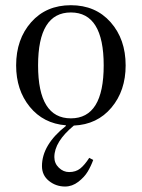

<svg xmlns="http://www.w3.org/2000/svg" viewBox="-20 -467 536 726"><path d="M41 -219.7Q41 -318.8 97.9 -383.1Q154.8 -447.3 248 -447.3Q341.3 -447.3 398.2 -383.1Q455.1 -318.8 455.1 -219.7Q455.1 -124 401.4 -60.1Q347.7 3.9 259.3 7.8Q185.5 68.8 185.5 127Q185.5 150.9 202.6 167.2Q219.7 183.6 241.2 183.6Q266.6 183.6 283.4 170.2Q300.3 156.7 317.4 129.9L332.5 137.7Q324.2 160.6 311.8 181.6Q299.3 202.6 276.1 220.5Q252.9 238.3 226.1 238.3Q191.4 238.3 165 217Q138.7 195.8 138.7 161.1Q138.7 80.6 229 9.3V6.8Q144 0 92.5 -63.2Q41 -126.5 41 -219.7ZM248 -419.9Q124 -419.9 124 -219.7Q124 -19.5 248 -19.5Q372.1 -19.5 372.1 -219.7Q372.1 -419.9 248 -419.9Z"/></svg>

Font: Theano Modern
Style: Regular
Weight: 400
Designer: Alexey Kryukov
Version: Version 2.00